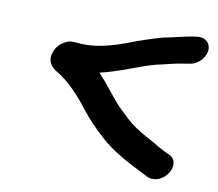

<svg xmlns="http://www.w3.org/2000/svg" viewBox="-58 -517 669 589"><g transform="rotate(10 276.0 -222.0)"><path d="M133 -367C116 -365 97 -352 88 -336C66 -296 94 -275 105 -269C146 -245 181 -206 211 -167C233 -139 254 -118 278 -96C319 -57 375 -29 425 -4L439 3H440C489 18 535 -57 488 -78L477 -83C470 -86 461 -91 449 -98C425 -113 398 -125 377 -140C355 -154 336 -174 315 -194C291 -219 264 -257 235 -288C278 -298 319 -314 354 -327C374 -334 400 -343 419 -346C427 -348 459 -356 477 -359C486 -360 494 -362 502 -363C522 -365 545 -382 551 -407C557 -432 539 -451 514 -449C503 -448 493 -446 488 -445V-444L487 -445C481 -444 432 -433 429 -432C409 -429 389 -422 375 -418C356 -412 324 -401 302 -392C263 -378 221 -365 174 -365C161 -365 152 -367 136 -367Z"/></g></svg>

Font: Stray Cat
Style: BlkObl
Weight: 900
Version: Version 1.0